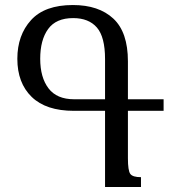

<svg xmlns="http://www.w3.org/2000/svg" viewBox="-20 -744 677 764"><path d="M398 0V-303H274Q163 -303 106 -358.5Q49 -414 49 -510Q49 -604 103.5 -664Q158 -724 270 -724Q373 -724 431 -670Q489 -616 489 -500V-349H631V-303H489V-114Q489 -65 498.5 -52Q508 -39 541 -39V0ZM275 -349H398V-509Q398 -597 365.5 -634.5Q333 -672 271 -672Q203 -672 171.5 -628.5Q140 -585 140 -510Q140 -436 173 -392.5Q206 -349 275 -349Z"/></svg>

Font: Noto Serif Armenian Condensed Medium
Style: Regular
Weight: 500
Width: 3
Designer: Monotype Design Team
Foundry: Monotype Imaging Inc.
Version: Version 2.008; ttfautohint (v1.8.4.7-5d5b)